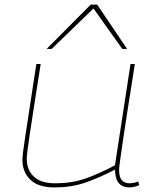

<svg xmlns="http://www.w3.org/2000/svg" viewBox="-20 -810 680 840"><path d="M218 10Q148 10 113 -23.5Q78 -57 78 -112Q78 -120 80 -138.5Q82 -157 88.5 -199Q95 -241 107 -320.5Q119 -400 139 -530H158Q140 -416 128.5 -342Q117 -268 110.5 -224Q104 -180 101 -158Q98 -136 97.5 -127.5Q97 -119 97 -115Q97 -67 128 -37.5Q159 -8 222 -8Q293 -8 352.5 -28.5Q412 -49 483 -87L551 -530H570Q550 -404 537 -321Q524 -238 517 -189Q510 -140 506.5 -115.5Q503 -91 502 -81.5Q501 -72 501 -68Q501 -35 513 -21.5Q525 -8 549 -8Q554 -8 564.5 -10Q575 -12 585 -16L589 0Q578 5 566 7.5Q554 10 548 10Q517 10 500.5 -8Q484 -26 483 -68Q412 -31 351.5 -10.5Q291 10 218 10ZM184 -596 377 -790H405L536 -596H515L389 -773L206 -596Z"/></svg>

Font: Georama Extended Thin
Style: Italic
Weight: 100
Width: 7
Italic angle: -9°
Designer: Jean-Baptiste Levee
Foundry: Production Type
Version: Version 1.000